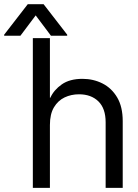

<svg xmlns="http://www.w3.org/2000/svg" viewBox="-103 -902 664 922"><path d="M136.7 -301.8V0H54.7V-718.8H136.7V-432.6H138.7Q155.8 -470.2 193.8 -496.8Q231.9 -523.4 293 -523.4Q345.2 -523.4 389.2 -501.2Q433.1 -479 459.7 -434.1Q486.3 -389.2 486.3 -320.3V0H404.3V-314.5Q404.3 -381.3 369.4 -415.3Q334.5 -449.2 276.4 -449.2Q238.8 -449.2 207 -434.1Q175.3 -418.9 156 -386.5Q136.7 -354 136.7 -301.8ZM-4.9 -730.5H-83V-735.4L30.3 -881.8H106.4L219.7 -735.4V-730.5H141.6L68.4 -828.1Z"/></svg>

Font: Inter Display V
Style: Regular
Weight: 400
Designer: Rasmus Andersson
Foundry: rsms
Version: Version 3.015;git-src